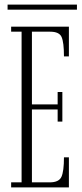

<svg xmlns="http://www.w3.org/2000/svg" viewBox="-20 -816 355 836"><path d="M28.5 0V-22H74V-678H28.5V-700H280V-570.5H258.5Q258.5 -631.5 248.2 -654.8Q238 -678 198.5 -678H119V-361.5H231V-415.5H251.5V-286.5H231V-339.5H119V-22H196.5Q236.5 -22 247.5 -46Q258.5 -70 258.5 -131H280V0ZM13 -774V-796H315V-774Z"/></svg>

Font: Imbue 50pt ExtraLight
Style: Regular
Weight: 200
Designer: Tyler Finck
Foundry: Etcetera Type Company
Version: Version 1.102; ttfautohint (v1.8.3)